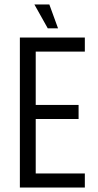

<svg xmlns="http://www.w3.org/2000/svg" viewBox="-20 -840 437 860"><path d="M134 -820H201L240 -713H194ZM69 -672H360V-609H140V-370H332V-307H140V-63H360V0H69Z"/></svg>

Font: Khand
Style: Regular
Weight: 400
Designer: Devanagari: Sanchit Sawaria, Jyotish Sonowal; Latin: Satya Rajpurohit
Foundry: Indian Type Foundry
Version: Version 1.100;PS 1.0;hotconv 1.0.78;makeotf.lib2.5.61930; tt